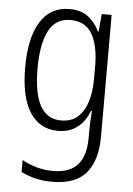

<svg xmlns="http://www.w3.org/2000/svg" viewBox="-55 -583 599 866"><g transform="rotate(5 244.5 -150.5)"><path d="M225 -542Q277 -542 309 -517.5Q341 -493 361 -452H364L371 -532H416V19Q416 126 368 183.5Q320 241 214 241Q172 241 137.5 232.5Q103 224 73 209V155Q106 173 140.5 182.5Q175 192 214 192Q288 192 324.5 152Q361 112 361 27V-4Q361 -24 362 -46Q363 -68 365 -93H361Q343 -45 307.5 -17.5Q272 10 220 10Q138 10 93 -59Q48 -128 48 -263Q48 -396 93 -469Q138 -542 225 -542ZM233 -493Q165 -493 134.5 -432Q104 -371 104 -263Q104 -149 135.5 -93.5Q167 -38 230 -38Q277 -38 306 -64.5Q335 -91 348.5 -136Q362 -181 362 -237V-294Q362 -387 332 -440Q302 -493 233 -493Z"/></g></svg>

Font: Noto Sans Gurmukhi UI Condensed Light
Style: Regular
Weight: 300
Width: 3
Designer: Jelle Bosma - Monotype Design Team
Foundry: Monotype Imaging Inc.
Version: Version 2.004; ttfautohint (v1.8.4.7-5d5b)